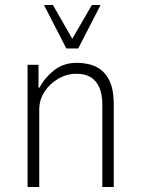

<svg xmlns="http://www.w3.org/2000/svg" viewBox="-20 -753 568 773"><path d="M91 0V-492H135V-400H139Q159 -439 197 -469.5Q235 -500 289 -500Q335 -500 368 -483.5Q401 -467 419.5 -430.5Q438 -394 438 -333V0H392V-330Q392 -373 380 -400.5Q368 -428 345.5 -442Q323 -456 288 -456Q249 -456 214.5 -436Q180 -416 159 -383.5Q138 -351 138 -311V0ZM247 -558 157 -733H193L271 -597L350 -733H385L295 -558Z"/></svg>

Font: Nunito Sans 7pt Condensed ExtraLight
Style: Regular
Weight: 250
Width: 3
Designer: Vernon Adams
Foundry: Vernon Adams
Version: Version 3.101;gftools[0.9.27]